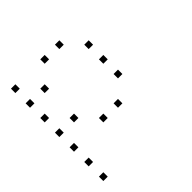

<svg xmlns="http://www.w3.org/2000/svg" viewBox="-163 -613 926 926"><g transform="rotate(-45 300.0 -150.0)"><path d="M36 -465Q35 -465 35 -465Q35 -465 35 -464V-436Q35 -435 35 -435Q35 -435 36 -435H64Q65 -435 65 -435Q65 -435 65 -436V-464Q65 -465 65 -465Q65 -465 64 -465ZM236 -465Q235 -465 235 -465Q235 -465 235 -464V-436Q235 -435 235 -435Q235 -435 236 -435H264Q265 -435 265 -435Q265 -435 265 -436V-464Q265 -465 265 -465Q265 -465 264 -465ZM336 -465Q335 -465 335 -465Q335 -465 335 -464V-436Q335 -435 335 -435Q335 -435 336 -435H364Q365 -435 365 -435Q365 -435 365 -436V-464Q365 -465 365 -465Q365 -465 364 -465ZM36 -365Q35 -365 35 -365Q35 -365 35 -364V-336Q35 -335 35 -335Q35 -335 36 -335H64Q65 -335 65 -335Q65 -335 65 -336V-364Q65 -365 65 -365Q65 -365 64 -365ZM136 -365Q135 -365 135 -365Q135 -365 135 -364V-336Q135 -335 135 -335Q135 -335 136 -335H164Q165 -335 165 -335Q165 -335 165 -336V-364Q165 -365 165 -365Q165 -365 164 -365ZM436 -365Q435 -365 435 -365Q435 -365 435 -364V-336Q435 -335 435 -335Q435 -335 436 -335H464Q465 -335 465 -335Q465 -335 465 -336V-364Q465 -365 465 -365Q465 -365 464 -365ZM36 -265Q35 -265 35 -265Q35 -265 35 -264V-236Q35 -235 35 -235Q35 -235 36 -235H64Q65 -235 65 -235Q65 -235 65 -236V-264Q65 -265 65 -265Q65 -265 64 -265ZM436 -265Q435 -265 435 -265Q435 -265 435 -264V-236Q435 -235 435 -235Q435 -235 436 -235H464Q465 -235 465 -235Q465 -235 465 -236V-264Q465 -265 465 -265Q465 -265 464 -265ZM36 -165Q35 -165 35 -165Q35 -165 35 -164V-136Q35 -135 35 -135Q35 -135 36 -135H64Q65 -135 65 -135Q65 -135 65 -136V-164Q65 -165 65 -165Q65 -165 64 -165ZM136 -165Q135 -165 135 -165Q135 -165 135 -164V-136Q135 -135 135 -135Q135 -135 136 -135H164Q165 -135 165 -135Q165 -135 165 -136V-164Q165 -165 165 -165Q165 -165 164 -165ZM436 -165Q435 -165 435 -165Q435 -165 435 -164V-136Q435 -135 435 -135Q435 -135 436 -135H464Q465 -135 465 -135Q465 -135 465 -136V-164Q465 -165 465 -165Q465 -165 464 -165ZM36 -65Q35 -65 35 -65Q35 -65 35 -64V-36Q35 -35 35 -35Q35 -35 36 -35H64Q65 -35 65 -35Q65 -35 65 -36V-64Q65 -65 65 -65Q65 -65 64 -65ZM236 -65Q235 -65 235 -65Q235 -65 235 -64V-36Q235 -35 235 -35Q235 -35 236 -35H264Q265 -35 265 -35Q265 -35 265 -36V-64Q265 -65 265 -65Q265 -65 264 -65ZM336 -65Q335 -65 335 -65Q335 -65 335 -64V-36Q335 -35 335 -35Q335 -35 336 -35H364Q365 -35 365 -35Q365 -35 365 -36V-64Q365 -65 365 -65Q365 -65 364 -65ZM36 35Q35 35 35 35Q35 35 35 36V64Q35 65 35 65Q35 65 36 65H64Q65 65 65 65Q65 65 65 64V36Q65 35 65 35Q65 35 64 35ZM36 135Q35 135 35 135Q35 135 35 136V164Q35 165 35 165Q35 165 36 165H64Q65 165 65 165Q65 165 65 164V136Q65 135 65 135Q65 135 64 135Z"/></g></svg>

Font: Doto Black Thin
Style: Regular
Weight: 250
Monospace: yes
Version: Version 1.000